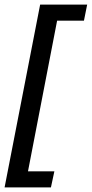

<svg xmlns="http://www.w3.org/2000/svg" viewBox="-36 -687 400 837"><path d="M139 -667H344L330 -597H213L86 60H201L186 130H-16Z"/></svg>

Font: Lisu Bosa SemiBold
Style: Italic
Weight: 600
Italic angle: -19°
Designer: David Morse, Annie Olsen, Victor Gaultney, Frank Grießhammer (Latin)
Foundry: SIL International
Version: Version 2.000